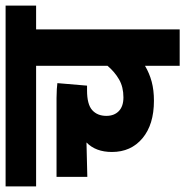

<svg xmlns="http://www.w3.org/2000/svg" viewBox="-8 -654 662 686"><g transform="rotate(-90 323.0 -311.0)"><path d="M646 -513H561V0H431V-124Q404 -108 374 -100Q344 -92 306 -92Q221 -92 172 -133Q123 -174 123 -242Q123 -300 157 -333L34 -330V-440H316Q332 -440 347.5 -439Q363 -438 369 -437L360 -331H343Q293 -331 272.5 -312.5Q252 -294 252 -262Q252 -234 269 -217.5Q286 -201 318 -201Q355 -201 382 -216.5Q409 -232 431 -258V-513H0V-622H646Z"/></g></svg>

Font: Noto Sans SemiCondensed
Style: Bold Italic
Weight: 700
Width: 4
Italic angle: -12°
Designer: Monotype Design Team
Foundry: Monotype Imaging Inc.
Version: Version 2.013; ttfautohint (v1.8.4.7-5d5b)